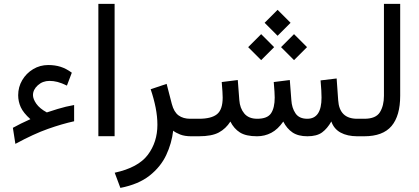

<svg xmlns="http://www.w3.org/2000/svg" viewBox="-20 -692 2127 975"><path d="M147.5 -209Q147.5 -189.5 164.3 -165.3Q181.2 -141.1 217.8 -121.1Q250.5 -131.8 272.9 -138.7Q295.4 -145.5 314.7 -150.1Q334 -154.8 356.4 -158.7V-76.2Q295.9 -63 223.9 -37.6Q151.9 -12.2 58.1 38.6L45.4 -43Q70.3 -56.2 86.4 -64.5Q102.5 -72.8 134.3 -86.9Q98.6 -118.7 85.4 -147.7Q72.3 -176.8 72.3 -208.5Q72.3 -250 92.8 -284.9Q113.3 -319.8 148.2 -340.8Q183.1 -361.8 225.1 -361.8Q258.8 -361.8 287.1 -353Q315.4 -344.2 344.7 -322.8L319.8 -257.3Q293 -270.5 272.2 -275.9Q251.5 -281.2 231.4 -281.2Q196.8 -281.2 172.1 -259Q147.5 -236.8 147.5 -209Z M562 -672.4V-0.5H479.5V-672.4Z M951.2 0Q917.5 0 894.8 -9Q872.1 -18.1 859.4 -28.3Q852.1 35.6 824 95.5Q795.9 155.3 739.7 199.7Q683.6 244.1 591.3 262.2L562.5 185.1Q681.6 159.2 730.5 94.5Q779.3 29.8 779.3 -58.6Q779.3 -100.1 770.3 -145.8Q761.2 -191.4 745.1 -238.8L826.2 -266.1L852.5 -164.1Q863.3 -123 886.7 -106Q910.2 -88.9 945.8 -88.9H964.4V0Z M1389.6 -642.1 1455.6 -576.2 1389.6 -510.3 1323.7 -576.2ZM1473.1 -518.6 1539.1 -452.6 1473.1 -386.7 1407.2 -452.6ZM1306.2 -518.6 1372.1 -452.6 1306.2 -386.7 1240.2 -452.6ZM1541 0Q1494.1 0 1465.3 -19.5Q1436.5 -39.1 1418.5 -74.7Q1391.1 -35.2 1357.7 -17.6Q1324.2 0 1285.2 0Q1229 0 1198.5 -19.3Q1168 -38.6 1149.9 -74.7Q1127 -38.6 1091.3 -19.3Q1055.7 0 989.7 0H944.8V-88.9H990.7Q1053.2 -88.9 1082 -112.1Q1110.8 -135.3 1110.8 -196.8Q1110.8 -209.5 1109.6 -226.8Q1108.4 -244.1 1106 -275.4L1187.5 -285.6L1195.3 -183.6Q1198.2 -142.6 1220.5 -115.7Q1242.7 -88.9 1286.1 -88.9Q1337.9 -88.9 1356.4 -116.7Q1375 -144.5 1375 -196.8Q1375 -209.5 1373.8 -227.1Q1372.6 -244.6 1370.1 -275.4L1451.7 -285.6L1459.5 -183.6Q1461.9 -144 1480.5 -116.5Q1499 -88.9 1540.5 -88.9Q1612.8 -88.9 1612.8 -196.8Q1612.8 -214.4 1611.6 -233.4Q1610.4 -252.4 1607.9 -283.7L1689.5 -293.5L1697.3 -183.6Q1703.1 -88.9 1793.9 -88.9H1808.6V0H1794.9Q1743.7 0 1709.5 -18.8Q1675.3 -37.6 1662.6 -75.2Q1642.1 -39.1 1615.5 -19.5Q1588.9 0 1541 0Z M1789.1 -88.9H1830.1Q1888.7 -88.9 1909.2 -122.1Q1929.7 -155.3 1929.7 -205.1V-672.4H2012.2V-205.6Q2012.2 -104 1968.3 -52Q1924.3 0 1829.6 0H1789.1Z"/></svg>

Font: Vazirmatn FD
Style: Regular
Weight: 400
Designer: Saber Rastikerdar
Foundry: Saber Rastikerdar
Version: Version 33.001